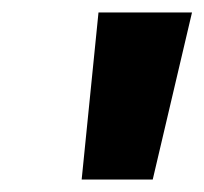

<svg xmlns="http://www.w3.org/2000/svg" viewBox="-20 -736 328 308"><path d="M138 -716H288L225 -448H111Z"/></svg>

Font: Oak Sans ExtraBold
Style: Italic
Weight: 800
Italic angle: -9.49998°
Foundry: Erik Kennedy, Walven
Version: Version 1.000